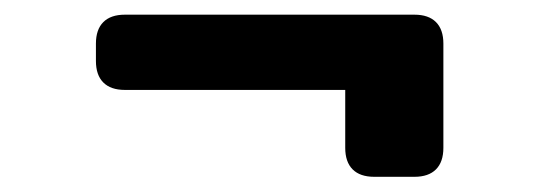

<svg xmlns="http://www.w3.org/2000/svg" viewBox="-20 -551 728 259"><path d="M109.4 -468.8V-492.2Q109.4 -511.2 119.4 -521.2Q129.4 -531.2 148.4 -531.2H539.1Q558.1 -531.2 568.1 -521.2Q578.1 -511.2 578.1 -492.2V-351.6Q578.1 -332.5 568.1 -322.5Q558.1 -312.5 539.1 -312.5H484.8Q465.7 -312.5 455.7 -322.5Q445.7 -332.5 445.7 -351.6V-429.7H148.4Q129.4 -429.7 119.4 -439.7Q109.4 -449.7 109.4 -468.8Z"/></svg>

Font: Gyrochrome
Style: Regular
Weight: 400
Designer: David Moles
Foundry: David Moles
Version: Version 1.005;Glyphs 3.2.3 (3260)